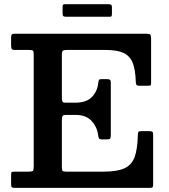

<svg xmlns="http://www.w3.org/2000/svg" viewBox="-20 -914 822 934"><path d="M120 -671H53.5Q40 -671 37 -675.8Q34 -680.5 34 -693V-730Q34 -743 37.8 -746.5Q41.5 -750 54 -750H689.5Q706 -750 710.5 -746Q715 -742 715 -726V-516.5Q715 -504 713.8 -500.5Q712.5 -497 699.5 -497H657Q646 -497 643.5 -501.8Q641 -506.5 640.5 -516.5Q639 -574.5 625.5 -608.2Q612 -642 580.8 -656.5Q549.5 -671 494 -671H305Q291 -671 286 -667.2Q281 -663.5 281 -648.5V-438.5Q281 -425.5 283.8 -420Q286.5 -414.5 298.5 -414.5H346.5Q400.5 -414.5 427 -442Q453.5 -469.5 458 -510.5Q459 -521 461.5 -525Q464 -529 472.5 -529H500.5Q511.5 -529 515.2 -525.5Q519 -522 519 -511.5V-256.5Q519 -244 516 -240Q513 -236 501.5 -236H473.5Q465.5 -236 462.2 -240Q459 -244 457.5 -255.5Q452.5 -296.5 425.5 -325.8Q398.5 -355 348 -355H301Q288.5 -355 284.8 -350Q281 -345 281 -331V-100.5Q281 -85.5 285 -82.2Q289 -79 304.5 -79H484Q549 -79 584.8 -95Q620.5 -111 634.8 -149.8Q649 -188.5 650.5 -256Q651 -268.5 653.2 -272.2Q655.5 -276 666.5 -276H705.5Q717 -276 721 -273Q725 -270 725 -258V-18Q725 -6 722 -3Q719 0 707 0H55.5Q43 0 38.5 -2.5Q34 -5 34 -18V-64.5Q34 -75.5 37.5 -77.2Q41 -79 52 -79H118.5Q136 -79 140 -83Q144 -87 144 -105V-650.5Q144 -665.5 139.5 -668.2Q135 -671 120 -671ZM284.5 -848.5V-880Q284.5 -887 286.2 -890.2Q288 -893.5 294.5 -893.5H507.5Q517 -893.5 520.8 -890.8Q524.5 -888 524.5 -878V-847.5Q524.5 -839.5 523 -836Q521.5 -832.5 513.5 -832.5H302Q292.5 -832.5 288.5 -835.2Q284.5 -838 284.5 -848.5Z"/></svg>

Font: Besley SemiBold
Style: Regular
Weight: 600
Designer: Owen Earl
Foundry: indestructible type*
Version: Version 2.001; ttfautohint (v1.8.3)